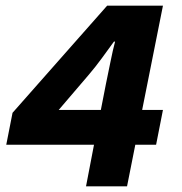

<svg xmlns="http://www.w3.org/2000/svg" viewBox="-20 -654 640 674"><path d="M282 0 310 -146H2L24 -258L356 -634H552L479 -268H552L528 -146H455L426 0ZM186 -268H334L352 -360Q360 -398 368 -438Q376 -478 384 -508H380Q359 -479 337 -449Q315 -419 292 -392Z"/></svg>

Font: Source Code Pro Black
Style: Italic
Weight: 900
Italic angle: -11°
Monospace: yes
Designer: Paul D. Hunt, Teo Tuominen
Foundry: Adobe Systems Incorporated
Version: Version 1.050;PS 1.000;hotconv 16.6.51;makeotf.lib2.5.65220